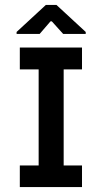

<svg xmlns="http://www.w3.org/2000/svg" viewBox="-20 -755 418 775"><path d="M136 -18V-545H237V-18ZM60 0V-87H311V0ZM60 -475V-563H311V-475ZM47 -618V-626L165 -735H208L326 -626V-618H235L189 -669H184L140 -618Z"/></svg>

Font: Darker Grotesque Light
Style: Bold
Weight: 700
Version: Version 1.000;gftools[0.9.28]